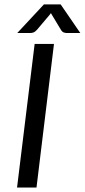

<svg xmlns="http://www.w3.org/2000/svg" viewBox="-20 -838 379 858"><path d="M56.2 0ZM143.1 0H56.2L134.8 -641.6H221.2ZM338.9 -690.4H278.8Q273.4 -690.4 265.9 -692.6Q258.3 -694.8 252.4 -704.6L212.4 -771L207.5 -779.3L201.2 -771L145 -704.6Q136.2 -694.8 128.4 -692.6Q120.6 -690.4 115.2 -690.4H57.1L176.3 -818.4H251Z"/></svg>

Font: Carlito
Style: Italic
Weight: 400
Italic angle: -7°
Designer: Lukasz Dziedzic
Foundry: tyPoland Lukasz Dziedzic
Version: Version 1.104